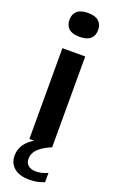

<svg xmlns="http://www.w3.org/2000/svg" viewBox="-188 -825 654 1084"><g transform="rotate(20 139.0 -283.0)"><path d="M70.5 0V-545.5H207.5V0ZM139 -638.5Q95.5 -638.5 74.2 -657.2Q53 -676 53 -710Q53 -744.5 74.2 -763.2Q95.5 -782 139 -782Q182.5 -782 203.8 -763.2Q225 -744.5 225 -710Q225 -676 203.8 -657.2Q182.5 -638.5 139 -638.5ZM150.5 216.5Q88.5 216.5 56.2 189.2Q24 162 24 116.5Q24 86.5 38 59.8Q52 33 84.2 9.8Q116.5 -13.5 171.5 -32.5L207.5 0Q168.5 17 145.8 34Q123 51 113.5 69Q104 87 104 107.5Q104 131.5 120.5 145.8Q137 160 168 160Q184 160 201.2 156Q218.5 152 237.5 143V199Q219 206.5 197.5 211.5Q176 216.5 150.5 216.5Z"/></g></svg>

Font: Encode Sans SemiExpanded SemiBold
Style: Regular
Weight: 600
Width: 6
Designer: Multiple Designers
Foundry: Impallari Type
Version: Version 3.002